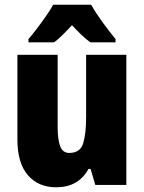

<svg xmlns="http://www.w3.org/2000/svg" viewBox="-20 -786 611 816"><path d="M517 -553V0H385L365 -68H356Q313 10 219 10Q143 10 98.5 -41.5Q54 -93 54 -193V-553H225V-248Q225 -192 236 -164Q247 -136 274 -136Q321 -136 333.5 -177Q346 -218 346 -289V-553ZM367 -766Q386 -733 414 -694Q442 -655 471 -620V-606H364Q346 -619 327 -637Q308 -655 286 -679Q263 -654 244.5 -636Q226 -618 210 -606H101V-620Q116 -637 136.5 -664Q157 -691 176.5 -719Q196 -747 206 -766Z"/></svg>

Font: Noto Sans Lao Looped Condensed Black
Style: Regular
Weight: 900
Width: 3
Designer: Mark Frömberg, Ben Mitchell
Foundry: The Fontpad Ltd
Version: Version 1.002; ttfautohint (v1.8.4.7-5d5b)